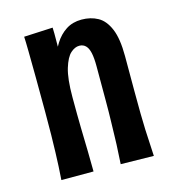

<svg xmlns="http://www.w3.org/2000/svg" viewBox="-85 -595 609 669"><g transform="rotate(-15 219.5 -261.0)"><path d="M389 1 270 -1Q271 -25 272.5 -47.5Q274 -70 274.5 -95Q275 -120 276 -152Q277 -184 277 -228Q277 -245 277 -263Q277 -281 277 -303.5Q277 -326 277 -353Q277 -382 273 -400.5Q269 -419 260 -428Q251 -437 237 -437Q221 -437 205.5 -423Q190 -409 179 -373Q168 -337 168 -270L127 -245Q127 -287 131.5 -327.5Q136 -368 145.5 -403.5Q155 -439 171.5 -465.5Q188 -492 212 -507.5Q236 -523 268 -523Q301 -523 326.5 -509Q352 -495 367 -459.5Q382 -424 382 -361Q382 -327 382 -305.5Q382 -284 382 -268.5Q382 -253 382 -233Q382 -187 382.5 -153.5Q383 -120 384 -95Q385 -70 386.5 -47Q388 -24 389 1ZM56 -1Q58 -26 59 -49.5Q60 -73 61 -99.5Q62 -126 62.5 -161.5Q63 -197 63 -247Q63 -316 62.5 -371Q62 -426 61.5 -464Q61 -502 60 -517L164 -522Q165 -506 164.5 -470Q164 -434 165 -382.5Q166 -331 168 -270Q168 -205 169 -158Q170 -111 171 -74Q172 -37 172 -1Z"/></g></svg>

Font: Truculenta
Style: Bold
Weight: 700
Designer: Ivan Castro, Eva Sanz & Omnibus-Type Team
Foundry: Omnibus-Type
Version: Version 1.002